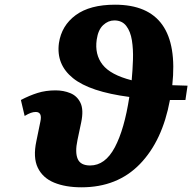

<svg xmlns="http://www.w3.org/2000/svg" viewBox="-20 -788 819 818"><path d="M327 10Q259 10 210.5 -10Q162 -30 141 -73.5Q120 -117 135 -187L152 -270Q161 -311 132 -311Q122 -311 111 -307Q100 -303 85 -294L69 -362Q105 -381 140 -392Q175 -403 217 -403Q251 -403 280 -391Q309 -379 323 -349.5Q337 -320 326 -267L310 -191Q299 -139 311 -111Q323 -83 364 -83Q428 -83 469 -160Q510 -237 531 -375Q363 -397 291 -455Q219 -513 231 -604Q242 -679 302.5 -723.5Q363 -768 470 -768Q751 -768 714 -425Q745 -424 779 -423L770 -362Q736 -362 704 -362Q672 -188 576 -89Q480 10 327 10ZM392 -619Q383 -556 417 -512.5Q451 -469 541 -446Q545 -489 546.5 -533.5Q548 -578 542 -616Q536 -654 518 -677.5Q500 -701 467 -701Q441 -701 419.5 -681Q398 -661 392 -619Z"/></svg>

Font: Noto Serif ExtraBold
Style: Italic
Weight: 800
Italic angle: -12°
Designer: Monotype Design Team
Foundry: Monotype Imaging Inc.
Version: Version 2.013